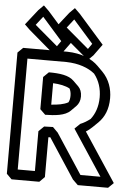

<svg xmlns="http://www.w3.org/2000/svg" viewBox="-72 -1213 938 1302"><g transform="rotate(5 397.0 -562.0)"><path d="M93 -790H358C443 -788 508 -764 552 -728C588 -683 604 -628 604 -571C604 -506 584 -456 556 -420C534 -403 513 -390 488 -380L452 -345L656 -35H520L341 -308L306 -343C283 -342 263 -341 246 -341L210 -306V-35H93ZM58 -860 22 -825V0L57 35H246L281 0V-271C283 -271 289 -272 294 -272L472 0L508 35H714L750 0L531 -332C546 -341 560 -353 574 -366L575 -367L611 -402C650 -441 675 -495 675 -571C675 -635 654 -698 607 -746L571 -782C526 -827 455 -858 358 -860ZM246 -421C310 -422 381 -427 417 -464L452 -499C467 -515 477 -536 477 -565C477 -595 468 -617 452 -633L416 -668C382 -702 320 -710 246 -710L210 -675V-456ZM281 -493V-639C325 -637 366 -629 395 -613C402 -600 406 -584 406 -565C406 -547 403 -531 396 -519C366 -502 324 -496 281 -493ZM522 -928 496 -891 340 -1023 386 -1082ZM593 -928 420 -1124 384 -1159 349 -1124 267 -1020 302 -985 502 -816 537 -851ZM311 -928 285 -891 129 -1023 175 -1082ZM382 -928 209 -1124 173 -1159 138 -1124 56 -1020 92 -985 290 -816 326 -851Z"/></g></svg>

Font: Hussar Press
Style: Bold
Weight: 700
Foundry: Cannot Into Space Fonts
Version: Version 1.43